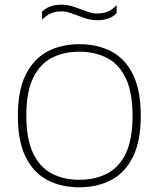

<svg xmlns="http://www.w3.org/2000/svg" viewBox="-20 -790 675 817"><path d="M317.5 7Q240 7 181 -24.2Q122 -55.5 89 -122.5Q56 -189.5 56 -297Q56 -405 89.5 -472.2Q123 -539.5 182 -570.8Q241 -602 317.5 -602Q395.5 -602 454.5 -570.8Q513.5 -539.5 546.2 -472.2Q579 -405 579 -297Q579 -189.5 545.8 -122.5Q512.5 -55.5 453.5 -24.2Q394.5 7 317.5 7ZM317.5 -25Q384.5 -25 435.8 -51.5Q487 -78 515.5 -137.8Q544 -197.5 544 -296Q544 -396.5 515.5 -456.5Q487 -516.5 435.8 -543.2Q384.5 -570 317.5 -570Q250.5 -570 199.8 -543.5Q149 -517 120.5 -457.5Q92 -398 92 -299Q92 -199 120.5 -138.8Q149 -78.5 199.8 -51.8Q250.5 -25 317.5 -25ZM393.5 -704Q370.5 -704 350 -710.2Q329.5 -716.5 310 -724Q292.5 -730.5 275.8 -736Q259 -741.5 241.5 -741.5Q215 -741.5 195.5 -732.8Q176 -724 159 -706V-740Q173 -754.5 193.2 -762.2Q213.5 -770 241.5 -770Q265 -770 285.5 -763.8Q306 -757.5 325 -750Q342.5 -743.5 359.2 -738Q376 -732.5 393.5 -732.5Q420 -732.5 439.8 -741.2Q459.5 -750 476.5 -768V-734Q462.5 -719.5 442 -711.8Q421.5 -704 393.5 -704Z"/></svg>

Font: Encode Sans SC SemiExpanded Thin
Style: Regular
Weight: 250
Width: 6
Designer: Multiple Designers
Foundry: Impallari Type
Version: Version 3.002